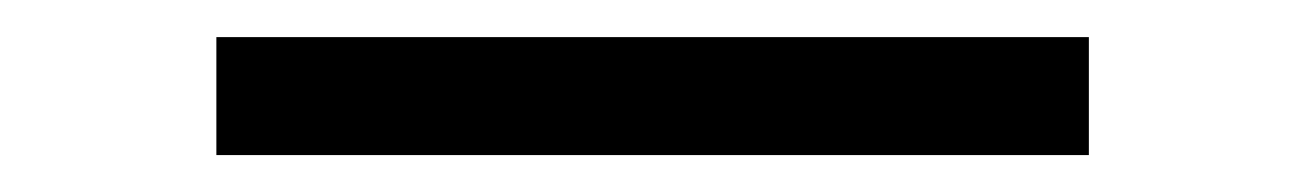

<svg xmlns="http://www.w3.org/2000/svg" viewBox="-20 -419 707 104"><path d="M97.2 -335V-398.9H569.8V-335Z"/></svg>

Font: Shanggu Mono N
Style: Regular
Weight: 350
Designer: GuiWonder
Version: Version 1.021